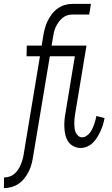

<svg xmlns="http://www.w3.org/2000/svg" viewBox="-57 -755 577 990"><path d="M-37 215 -36 160Q-22 160 -8 155.5Q6 151 17 141.5Q28 132 36 120Q44 108 49.5 95Q55 82 59 68.5Q63 55 65 41L149 -465H80L81 -520H158L166 -570Q169 -590 174.5 -609.5Q180 -629 189 -647.5Q198 -666 211 -683Q224 -700 241.5 -712Q259 -724 278 -729.5Q297 -735 317 -735H412L403 -680H315Q302 -680 288.5 -675.5Q275 -671 264 -661.5Q253 -652 244.5 -640Q236 -628 230 -615Q224 -602 221 -588.5Q218 -575 216 -561L209 -520H328L326 -465H200L114 50Q111 70 106 89.5Q101 109 92 127.5Q83 146 70 163Q57 180 39.5 192Q22 204 2 209.5Q-18 215 -37 215ZM359 8Q340 8 323 -0.5Q306 -9 295.5 -24Q285 -39 280.5 -57.5Q276 -76 275 -95.5Q274 -115 275.5 -134.5Q277 -154 281 -174L329 -465H250L252 -520H389L330 -165Q328 -153 327 -141Q326 -129 326 -117Q326 -105 327.5 -93.5Q329 -82 333.5 -72Q338 -62 346.5 -54.5Q355 -47 367 -47Q378 -47 388.5 -54Q399 -61 406.5 -70.5Q414 -80 419 -91Q424 -102 428 -112.5Q432 -123 435 -134.5Q438 -146 440 -157L482 -146Q479 -129 474 -112.5Q469 -96 461.5 -79.5Q454 -63 444.5 -47.5Q435 -32 422.5 -19.5Q410 -7 393 0.5Q376 8 359 8Z"/></svg>

Font: Iosevka Term Curly Light
Style: Italic
Weight: 300
Italic angle: -9°
Designer: Belleve Invis
Foundry: Belleve Invis
Version: Version 32.3.0